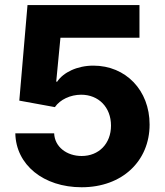

<svg xmlns="http://www.w3.org/2000/svg" viewBox="-20 -748 668 777"><path d="M310.5 9.8C474.6 9.8 585.4 -96.2 585.4 -244.1C585.4 -382.8 488.8 -482.4 357.9 -482.4C292.5 -482.4 236.3 -455.1 211.4 -417.5H207.5L224.6 -595.2H544.4V-727.5H91.3L58.1 -340.8L202.1 -314.5C223.1 -345.2 265.1 -364.7 308.6 -364.7C378.9 -364.7 429.2 -314 429.2 -239.7C429.2 -166.5 379.9 -116.7 310.5 -116.7C250.5 -116.7 201.2 -153.3 199.2 -208.5H42C44.4 -81.1 155.8 9.8 310.5 9.8Z"/></svg>

Font: Raveo
Style: Bold
Weight: 700
Designer: Jakub Foglar, Rasmus Andersson (Inter)
Foundry: Jakubfoglar.com
Version: Version 1.100;Glyphs 3.2.3 (3260)